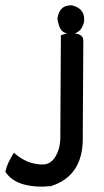

<svg xmlns="http://www.w3.org/2000/svg" viewBox="-63 -605 389 719"><path d="M207 -585Q252 -573 252 -535V-524Q241 -479 205 -479H199Q178 -479 167.5 -491Q157 -503 152 -535Q159 -585 202 -585ZM194 -482Q249 -482 249 -454L247 -109V-86Q247 54 128 92L95 94Q-7 94 -43 38Q-39 20 -31 3Q-23 -14 -11 -33Q38 11 97 11Q139 11 157 -47Q163 -68 163 -91V-112L165 -473Z"/></svg>

Font: Ekushey Kolom
Style: Bold
Weight: 700
Designer: Al Mamun Sumon
Foundry: Al Mamun Sumon
Version: Version 1.0